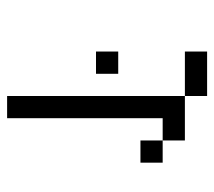

<svg xmlns="http://www.w3.org/2000/svg" viewBox="-51 -551 602 540"><g transform="rotate(90 250.0 -281.0)"><path d="M187.5 -250V-312.5H125V-250ZM437.5 -375V-437.5H375V-375ZM250 -500Q250 -500 250 0H312.5V-437.5H375V-500ZM250 -500V-562.5H125V-500Z"/></g></svg>

Font: CalcUnifontExMono
Style: Regular
Weight: 500
Version: Version 15.0.06